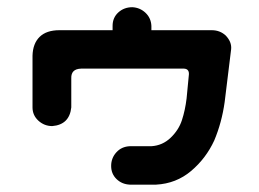

<svg xmlns="http://www.w3.org/2000/svg" viewBox="-20 -502 703 522"><path d="M141.6 -419.9H286.1V-431.6Q286.1 -454.1 301.8 -468.3Q317.4 -482.4 339.8 -482.4Q360.4 -481.4 375.5 -467.3Q390.6 -453.1 391.6 -431.6V-419.9H555.7Q578.1 -419.9 593.8 -405.3Q610.4 -387.7 608.4 -368.2L590.8 -224.6Q583 -168.9 562.5 -120.1Q540 -71.3 499.5 -37.1Q459 -2.9 404.3 0H333Q311.5 -1 296.9 -15.1Q282.2 -29.3 282.2 -50.8Q282.2 -72.3 296.4 -87.9Q310.5 -103.5 333 -104.5H391.6Q421.9 -106.4 443.8 -127.4Q465.8 -148.4 474.6 -175.3Q483.4 -202.1 487.3 -234.4L493.2 -295.9Q496.1 -314.5 480.5 -315.4H200.2Q172.9 -314.5 173.8 -289.1V-210Q168.9 -163.1 122.1 -159.2Q100.6 -159.2 84.5 -173.8Q68.4 -188.5 68.4 -210V-350.6Q69.3 -383.8 87.9 -401.9Q106.4 -419.9 141.6 -419.9Z"/></svg>

Font: Nico Moji
Style: Regular
Weight: 400
Version: Version 1.02